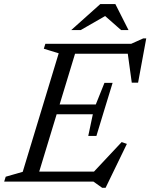

<svg xmlns="http://www.w3.org/2000/svg" viewBox="-38 -891 737 942"><path d="M250 -629.5 177 -652 184.5 -676H345L139.5 0H-17.5L-10 -24L73.5 -48ZM587 -641.5 608 -627.5H280L296 -676H605.5L664.5 -702.5H679.5L639.5 -485.5H608.5ZM463.5 30.5 420.5 0H89.5L105.5 -49H452.5L409.5 -34.5L559 -194L584.5 -185L480 30.5ZM435 -224H395L417.5 -330.5H190.5L205 -378.5H432L474.5 -484.5H514.5L474.5 -354ZM311.5 -743.5 454 -871H528L592.5 -743.5H556L472.5 -817H486L358 -743.5Z"/></svg>

Font: Newsreader 16pt 16pt
Style: Italic
Weight: 400
Italic angle: -17°
Version: Version 1.003